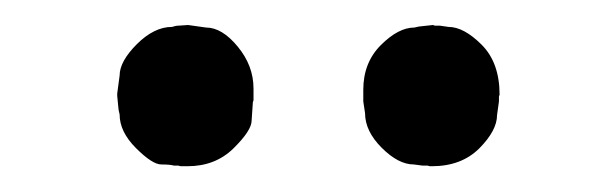

<svg xmlns="http://www.w3.org/2000/svg" viewBox="-20 -699 473 152"><path d="M180.2 -618.2 179.2 -603.5Q179.2 -595.7 164.8 -581.5Q150.4 -567.4 128.4 -567.4H123L121.1 -567.9H117.7Q114.7 -568.8 107.7 -568.8Q100.6 -568.8 87.6 -581.8Q74.7 -594.7 74.7 -608.4Q73.7 -612.3 73.7 -613.8L72.8 -623V-625L74.7 -639.2Q74.7 -650.4 88.4 -664.1Q102.1 -677.7 116.2 -677.7Q119.1 -678.7 121.6 -678.7L128.9 -679.2L143.1 -677.2Q155.8 -677.2 168.2 -662.1Q180.7 -647 180.7 -628.9V-619.6ZM321.8 -567.4H320.3L318.4 -567.9H314.5L307.6 -568.8Q295.4 -568.8 282.2 -582Q269 -595.2 269 -609.4L267.6 -618.7V-627.9Q267.6 -649.4 281.5 -663.3Q295.4 -677.2 308.1 -677.2Q312 -678.2 313.5 -678.2L322.8 -679.2L324.2 -678.7H328.1L335 -677.7Q347.2 -677.7 361.3 -663.6Q375.5 -649.4 375.5 -624L375 -622.6Q375 -620.6 375 -618.7L373.5 -607.9Q373.5 -595.7 359.4 -581.5Q345.2 -567.4 321.8 -567.4Z"/></svg>

Font: Averia Serif
Style: Regular
Weight: 500
Version: Version 1.0